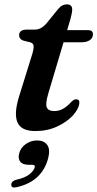

<svg xmlns="http://www.w3.org/2000/svg" viewBox="-20 -588 446 879"><path d="M119.5 -394 87 -402Q67.5 -409 67.5 -427Q67.5 -452.5 103.5 -452.5H139.5Q166 -452.5 189 -476.5L249.5 -550.5Q265 -568 286 -568Q310.5 -568 310.5 -544.5Q310.5 -529.5 302.5 -501L287.5 -450H384Q405.5 -450 405.5 -431Q405.5 -414 391.2 -404.2Q377 -394.5 353.5 -394.5H271L200.5 -158Q187 -112 194.5 -95.8Q202 -79.5 228.5 -79.5Q248.5 -79.5 266.5 -88.8Q284.5 -98 304.5 -119.5Q317.5 -133.5 328 -133.5Q345.5 -133.5 343 -114.5Q340 -88 313 -58.8Q286 -29.5 241.5 -8.8Q197 12 141.5 12Q78 12 60.5 -26.5Q43 -65 66 -142L127.5 -340Q135.5 -367.5 133.8 -378.8Q132 -390 119.5 -394ZM112 166.5Q83 166.5 72.2 151.5Q61.5 136.5 68 114Q74.5 88 98 71.5Q121.5 55 149.5 55Q181.5 55 196.2 75.5Q211 96 200.5 136.5Q187 188 151.5 221.8Q116 255.5 56 269Q31.5 275 31.5 257.5Q32.5 240.5 54.5 235Q95 226 115 209.8Q135 193.5 139 178Q142 166.5 128 166.5Z"/></svg>

Font: Fraunces 9pt S000 SemiBold
Style: Italic
Weight: 600
Italic angle: -16°
Version: Version 1.000; ttfautohint (v1.8.3)